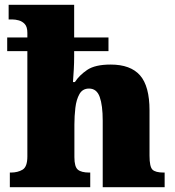

<svg xmlns="http://www.w3.org/2000/svg" viewBox="-20 -780 731 800"><path d="M21 0V-61H25Q54 -61 74 -73Q94 -85 94 -128V-567H10V-624H94V-643Q94 -668 83.5 -679.5Q73 -691 58.5 -695Q44 -699 31 -699H16V-760H289V-624H432V-567H289V-544Q289 -518 287.5 -491Q286 -464 284 -438H292Q310 -466 343 -488.5Q376 -511 441 -511Q524 -511 563.5 -466Q603 -421 603 -320V-131Q603 -85 615.5 -73Q628 -61 662 -61H666V0H408V-277Q408 -341 395.5 -376Q383 -411 351 -411Q324 -411 311 -388Q298 -365 294 -330.5Q290 -296 290 -261V-125Q290 -85 304.5 -73Q319 -61 352 -61H356V0Z"/></svg>

Font: Noto Serif Ethiopic Black
Style: Regular
Weight: 900
Designer: Monotype Design Team
Foundry: Monotype Imaging Inc.
Version: Version 2.102; ttfautohint (v1.8.4.7-5d5b)